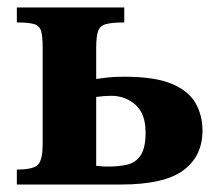

<svg xmlns="http://www.w3.org/2000/svg" viewBox="-20 -493 583 513"><path d="M303 0H25V-40Q71 -40 82.5 -54Q94 -68 94 -108V-365Q94 -395 90 -409.5Q86 -424 71.5 -428.5Q57 -433 25 -433V-473H312V-433Q279 -433 263 -428.5Q247 -424 242 -409.5Q237 -395 237 -365V-282Q252 -284 267.5 -286Q283 -288 312 -288Q394 -288 439 -269Q484 -250 502.5 -217.5Q521 -185 521 -144Q521 -76 470 -38Q419 0 303 0ZM270 -48Q297 -48 319.5 -53Q342 -58 355.5 -77.5Q369 -97 369 -139Q369 -189 342 -213Q315 -237 277 -237Q258 -237 237 -234V-50Q250 -49 253 -48.5Q256 -48 270 -48Z"/></svg>

Font: STIX Two Text
Style: Bold
Weight: 700
Designer: Ross Mills, John Hudson & Paul Hanslow, Tiro Typeworks Ltd; with prior portions MicroPress Inc., and Coen Hoffman.
Foundry: Tiro Typeworks Ltd
Version: Version 2.13 b171